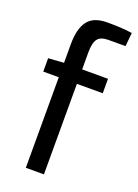

<svg xmlns="http://www.w3.org/2000/svg" viewBox="-138 -777 603 837"><g transform="rotate(20 163.0 -358.5)"><path d="M320 -647H241Q205 -647 191 -628.5Q177 -610 177 -565V-487H297V-420H177V0H93V-420H21V-482L93 -487V-574Q93 -645 120 -681Q147 -717 211 -717Q283 -717 326 -710Z"/></g></svg>

Font: exo2condensed_r
Style: Regular
Weight: 400
Width: 3
Designer: Natanael Gama
Version: Version 1.001;PS 001.001;hotconv 1.0.70;makeotf.lib2.5.58329